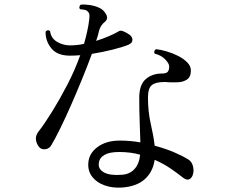

<svg xmlns="http://www.w3.org/2000/svg" viewBox="-20 -813 1040 859"><path d="M527 26Q484 29 448.5 16.5Q413 4 393 -21.5Q373 -47 375 -82Q377 -126 416 -155Q455 -184 516 -184Q540 -184 563 -182Q586 -180 608 -176Q607 -220 605 -267Q603 -314 603 -376Q603 -434 632 -459Q661 -484 704 -484Q724 -484 730.5 -492Q737 -500 737 -515Q737 -529 719 -547.5Q701 -566 672 -573Q666 -586 678 -593Q699 -591 726 -583Q753 -575 777.5 -562.5Q802 -550 818 -533.5Q834 -517 834 -498Q834 -469 817 -457.5Q800 -446 776.5 -445Q753 -444 733 -445Q728 -446 723 -446Q718 -446 714 -446Q676 -446 659 -432Q642 -418 642 -377Q642 -313 654.5 -259Q667 -205 672 -161Q725 -147 765 -129Q805 -111 822 -100Q838 -90 843 -70.5Q848 -51 844 -36Q840 -18 828 -11.5Q816 -5 799 -18Q774 -38 742.5 -59.5Q711 -81 672 -98Q664 -44 628 -11.5Q592 21 527 26ZM157 -153Q144 -167 141 -186.5Q138 -206 152 -224Q180 -260 214 -315Q248 -370 281.5 -434.5Q315 -499 339 -566Q327 -565 315.5 -564.5Q304 -564 293 -564Q236 -564 209.5 -597Q183 -630 184 -671Q193 -683 204 -674Q208 -642 235 -626Q262 -610 293 -610Q308 -610 324 -611.5Q340 -613 356 -617Q364 -645 370 -672Q376 -699 379 -724Q381 -740 380 -748Q379 -756 371 -763Q367 -768 356 -769.5Q345 -771 338 -772Q334 -777 335.5 -783Q337 -789 341 -792Q358 -794 381.5 -790.5Q405 -787 422 -779Q442 -771 454 -750.5Q466 -730 450 -716Q440 -708 433.5 -698.5Q427 -689 423 -675Q421 -665 418 -654Q415 -643 410 -630Q441 -640 468 -651.5Q495 -663 513 -674Q525 -681 559 -658Q572 -649 572.5 -635Q573 -621 555 -613Q531 -603 486 -591.5Q441 -580 391 -572Q372 -520 347.5 -460Q323 -400 297.5 -342Q272 -284 249 -237.5Q226 -191 210 -164Q201 -148 184 -145.5Q167 -143 157 -153ZM524 -31Q560 -33 581.5 -56.5Q603 -80 607 -121Q564 -133 513 -133Q469 -133 446.5 -119.5Q424 -106 422 -82Q419 -56 445.5 -41.5Q472 -27 524 -31Z"/></svg>

Font: Zen Old Mincho
Style: Regular
Weight: 400
Designer: Yoshimichi Ohira
Foundry: Positype
Version: Version 1.001